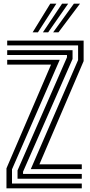

<svg xmlns="http://www.w3.org/2000/svg" viewBox="-20 -1020 488 1040"><path d="M146.8 -104 403 -694.8V-774H19V-800H433V-689L193.5 -130H423V-104ZM75 -52V-97L342.8 -709.5V-722H19V-748H373V-700.5L104.8 -89.8V-78H423V-52ZM15 0V-108.2L256.5 -670H19V-696H303.5L45 -102.8V-26H423V0ZM156.8 -845 252.2 -1000H285.2L185.5 -845ZM268 -845 380.2 -1000H413.2L296.8 -845ZM212.5 -845 316.2 -1000H349.2L241 -845Z"/></svg>

Font: Big Shoulders Inline Text Black
Style: Regular
Weight: 900
Designer: Patric King
Foundry: XO Type Co
Version: Version 1.000